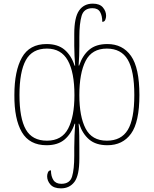

<svg xmlns="http://www.w3.org/2000/svg" viewBox="-20 -788 844 1055"><path d="M315 247Q276 247 257.5 226.5Q239 206 239 180Q239 170 243.5 159Q248 148 260 148Q260 181 273.5 201.5Q287 222 317 222Q364 222 376 182Q388 142 388 68V24Q388 -10 389.5 -43.5Q391 -77 393 -108H390Q372 -53 335 -21.5Q298 10 236 10Q142 10 100 -62Q58 -134 59 -266Q59 -398 100.5 -472Q142 -546 236 -546Q298 -546 335 -514.5Q372 -483 390 -427H393Q391 -453 389.5 -480.5Q388 -508 388 -536V-601Q388 -692 414.5 -730Q441 -768 490 -768Q528 -768 545.5 -747Q563 -726 563 -701Q563 -690 558.5 -679Q554 -668 542 -668Q542 -701 530 -722Q518 -743 488 -743Q441 -743 428.5 -701Q416 -659 416 -584V-536Q416 -479 412 -428H415Q433 -483 470 -514.5Q507 -546 570 -546Q654 -546 700 -480.5Q746 -415 746 -266Q746 -117 700 -53.5Q654 10 570 10Q507 10 470 -21.5Q433 -53 415 -108H412Q415 -79 415.5 -43Q416 -7 416 23V83Q416 176 389 211.5Q362 247 315 247ZM238 -15Q320 -15 354.5 -81.5Q389 -148 389 -265Q389 -391 352.5 -456Q316 -521 238 -521Q157 -521 122 -457.5Q87 -394 87 -266Q87 -138 122 -76.5Q157 -15 238 -15ZM567 -15Q646 -15 682 -74Q718 -133 718 -266Q718 -399 682 -460Q646 -521 567 -521Q485 -521 450.5 -453.5Q416 -386 416 -265Q416 -148 450.5 -81.5Q485 -15 567 -15Z"/></svg>

Font: Noto Serif Georgian SemiCondensed Thin
Style: Regular
Weight: 100
Width: 4
Designer: Monotype Design Team, Akaki Razmadze
Foundry: Google LLC
Version: Version 2.003; ttfautohint (v1.8.4.7-5d5b)